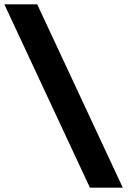

<svg xmlns="http://www.w3.org/2000/svg" viewBox="-35 -732 594 882"><path d="M378 130 -15 -712H136L529 130Z"/></svg>

Font: Overpass Heavy
Style: Regular
Weight: 900
Designer: Delve Withrington, Thomas Jockin
Foundry: Delve Fonts
Version: Version 3.000;DELV;Overpass